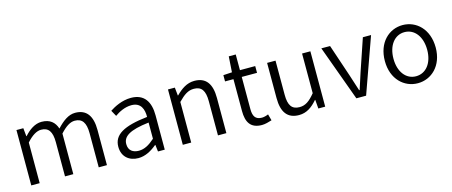

<svg xmlns="http://www.w3.org/2000/svg" viewBox="-45 -1244 4254 1809"><g transform="rotate(-15 2082.0 -340.0)"><path d="M94 0H176V-396C227 -454 275 -483 318 -483C390 -483 423 -437 423 -333V0H504V-396C557 -454 602 -483 646 -483C718 -483 752 -437 752 -333V0H832V-343C832 -481 779 -554 669 -554C604 -554 547 -511 489 -449C468 -513 424 -554 341 -554C277 -554 219 -513 172 -460H169L161 -540H94Z M1137 13C1205 13 1267 -22 1319 -66H1322L1330 0H1396V-335C1396 -465 1344 -554 1213 -554C1126 -554 1050 -514 1004 -484L1036 -426C1077 -455 1135 -486 1200 -486C1293 -486 1316 -414 1315 -341C1083 -315 980 -257 980 -139C980 -41 1048 13 1137 13ZM1159 -53C1104 -53 1059 -79 1059 -144C1059 -218 1124 -264 1315 -286V-128C1260 -79 1213 -53 1159 -53Z M1572 0H1654V-396C1710 -453 1751 -483 1808 -483C1883 -483 1915 -437 1915 -333V0H1997V-343C1997 -481 1945 -554 1832 -554C1758 -554 1702 -513 1650 -461H1647L1639 -540H1572Z M2342 13C2372 13 2408 3 2439 -7L2422 -69C2404 -61 2379 -54 2359 -54C2294 -54 2274 -94 2274 -160V-474H2423V-540H2274V-693H2206L2196 -540L2111 -535V-474H2193V-163C2193 -57 2229 13 2342 13Z M2704 13C2779 13 2833 -27 2884 -86H2887L2894 0H2961V-540H2880V-153C2826 -87 2785 -58 2728 -58C2653 -58 2621 -103 2621 -207V-540H2539V-197C2539 -59 2591 13 2704 13Z M3265 0H3360L3553 -540H3473L3366 -225C3349 -173 3331 -118 3315 -67H3310C3293 -118 3276 -173 3259 -225L3153 -540H3068Z M3863 13C3995 13 4111 -91 4111 -269C4111 -450 3995 -554 3863 -554C3731 -554 3615 -450 3615 -269C3615 -91 3731 13 3863 13ZM3863 -55C3766 -55 3699 -141 3699 -269C3699 -398 3766 -485 3863 -485C3961 -485 4028 -398 4028 -269C4028 -141 3961 -55 3863 -55Z"/></g></svg>

Font: ChiuKong Gothic CL Normal
Style: Regular
Weight: 350
Designer: Ryoko NISHIZUKA 西塚涼子 (kana, bopomofo & ideographs); Paul D. Hunt (Latin, Greek & Cyrillic); Sandoll Communications 산돌커뮤니
Foundry: Adobe
Version: Version 1.300